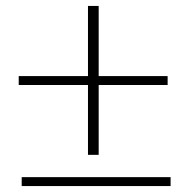

<svg xmlns="http://www.w3.org/2000/svg" viewBox="-20 -626 637 646"><path d="M554 -30V0H53V-30ZM312 -606V-370H544V-340H312V-105H276V-340H43V-370H276V-606Z"/></svg>

Font: Playfair Display
Style: Regular
Weight: 400
Designer: Claus Eggers Sørensen
Foundry: Claus Eggers Sørensen
Version: Version 1.203